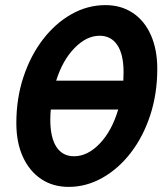

<svg xmlns="http://www.w3.org/2000/svg" viewBox="-20 -721 653 752"><path d="M44 -239Q44 -336 72 -420Q100 -504 148.5 -567Q197 -630 260 -665.5Q323 -701 393 -701Q454 -701 500 -670.5Q546 -640 571 -583.5Q596 -527 596 -452Q596 -354 568.5 -270Q541 -186 492.5 -123Q444 -60 381 -24.5Q318 11 249 11Q187 11 141 -20Q95 -51 69.5 -107Q44 -163 44 -239ZM200 -405H463Q464 -421 464 -438Q464 -508 439.5 -544.5Q415 -581 370 -581Q319 -581 272 -533Q225 -485 200 -405ZM177 -253Q177 -182 201 -145.5Q225 -109 270 -109Q323 -109 370.5 -158.5Q418 -208 443 -292H179Q178 -282 177.5 -272.5Q177 -263 177 -253Z"/></svg>

Font: Radio Canada Condensed SemiBold
Style: Italic
Weight: 600
Width: 3
Italic angle: -12°
Designer: Charles Daoud, Etienne Aubert Bonn, Alexandre Saumier Demers, Jacques Le Bailly
Foundry: Radio-Canada
Version: Version 2.104; ttfautohint (v1.8.4.7-5d5b);gftools[0.9.28.de